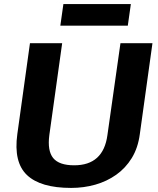

<svg xmlns="http://www.w3.org/2000/svg" viewBox="-20 -912 776 942"><path d="M329 10Q179 10 112.5 -53Q46 -116 65 -254L127 -700H285L222 -249Q212 -172 241 -136.5Q270 -101 344 -101Q487 -101 507 -249L571 -700H728L666 -254Q657 -186 626.5 -136.5Q596 -87 550 -54.5Q504 -22 447.5 -6Q391 10 329 10ZM622 -892 607 -786H276L291 -892Z"/></svg>

Font: Pathway Extreme 28pt
Style: Bold Italic
Weight: 700
Italic angle: -8°
Designer: Eduardo Rodriguez Tunni
Foundry: Eduardo Rodriguez Tunni
Version: Version 1.001;gftools[0.9.26]